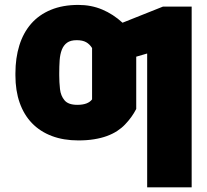

<svg xmlns="http://www.w3.org/2000/svg" viewBox="-20 -573 858 797"><path d="M44 -268.5Q44 -332.4 60.4 -384.8Q76.7 -437.1 109.2 -474.4Q141.7 -511.7 190.9 -532.1Q240.1 -552.6 305.4 -552.6Q358.7 -552.6 404.3 -533.4Q449.9 -514.2 488.6 -478.7L656.2 -545.5H775.6V204.5H590.9V-350.9L545.5 -337.7V-120.7Q527.7 -85.9 498.9 -56.1Q484.7 -41.2 466.1 -29.1Q447.4 -17 423.7 -8.3Q399.9 0.4 370.6 5.1Q341.3 9.9 305.4 9.9Q243.6 9.9 195 -8.5Q146.3 -27 112.7 -61.8Q79.2 -96.6 61.6 -146.7Q44 -196.7 44 -259.9ZM225.9 -268.5V-259.9Q225.9 -245.7 226.7 -231.7Q227.6 -217.7 229 -203.5Q230.5 -189.3 235.3 -177.6Q240.1 -165.8 247.9 -156.6Q263.5 -137.8 301.1 -137.8Q345.2 -137.8 362.2 -160.5V-373.6Q352.3 -389.6 337.5 -397.9Q322.8 -406.2 298.3 -406.2Q273.1 -406.2 258.5 -395.8Q244 -385.3 236.7 -366.7Q229.4 -348 227.6 -323Q225.9 -297.9 225.9 -268.5Z"/></svg>

Font: Inter P Black
Style: Regular
Weight: 900
Designer: Rasmus Andersson
Foundry: rsms
Version: Version 3.018;git-588b23468